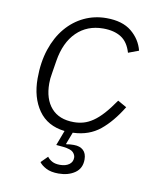

<svg xmlns="http://www.w3.org/2000/svg" viewBox="-82 -598 765 872"><g transform="rotate(10 300.0 -161.5)"><path d="M339 -528Q413 -528 455 -493.5Q497 -459 510 -408L462 -390Q448 -438 415.5 -458.5Q383 -479 333 -479Q259 -479 210.5 -431.5Q162 -384 148 -297L139 -241Q136 -224 135 -213.5Q134 -203 134 -191Q134 -119 170 -78Q206 -37 274 -37Q297 -37 318.5 -43Q340 -49 362 -64Q384 -79 407 -104.5Q430 -130 456 -168L497 -145Q453 -73 403 -32.5Q353 8 281 11H278L257 66L259 68Q268 66 277.5 65.5Q287 65 293 65Q321 65 336.5 79.5Q352 94 352 122Q352 163 321.5 184Q291 205 246 205Q211 205 189 193.5Q167 182 157 168L187 138Q196 150 210 157.5Q224 165 246 165Q272 165 288 153.5Q304 142 304 122Q304 109 293 97.5Q282 86 247 82L214 79L240 10Q160 1 119 -57.5Q78 -116 78 -204Q78 -279 98 -339Q118 -399 153.5 -441Q189 -483 236.5 -505.5Q284 -528 339 -528Z"/></g></svg>

Font: IBM Plex Mono Light
Style: Italic
Weight: 300
Italic angle: -9°
Monospace: yes
Designer: Mike Abbink, Paul van der Laan, Pieter van Rosmalen
Foundry: Bold Monday
Version: Version 2.3